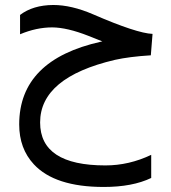

<svg xmlns="http://www.w3.org/2000/svg" viewBox="-20 -428 678 762"><path d="M386.2 -263.7Q358.4 -274.9 331.1 -285.6Q246.6 -318.8 187.5 -319.3Q124.5 -319.3 59.6 -292V-368.7Q110.8 -407.7 191.4 -408.2Q263.7 -408.2 349.6 -371.1Q522.9 -295.9 585.4 -293.5L578.6 -208.5Q492.7 -203.1 436 -190.4Q139.2 -120.6 139.2 58.1Q139.2 228.5 398.4 228.5Q492.2 228.5 580.1 186.5V278.3Q505.9 314 391.6 314Q197.8 314 114.3 224.1Q56.2 161.6 56.2 65.9Q56.2 -190.4 381.3 -262.7Z"/></svg>

Font: Dirooz
Style: Regular
Weight: 400
Foundry: DejaVu fonts team - Redesigned by Saber Rastikerdar
Version: Version 0.2.1